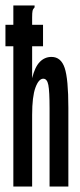

<svg xmlns="http://www.w3.org/2000/svg" viewBox="-24 -685 294 705"><path d="M25 -665H103V-658Q97 -652 95.5 -645Q94 -638 94 -621V-398Q104 -439 122 -457.5Q140 -476 165 -476Q200 -476 213.5 -435.5Q227 -395 227 -289V0H158V-287Q158 -350 153.5 -373Q149 -396 135 -396Q118 -396 106 -363Q94 -330 94 -263V0H25ZM-4 -515V-594H134V-515Z"/></svg>

Font: Inconsolata UltraCondensed Bold
Style: Regular
Weight: 700
Width: 1
Monospace: yes
Designer: Raph Levien, Cyreal, Brenton Simpson
Foundry: Raph Levien, Cyreal, Google
Version: Version 3.001; ttfautohint (v1.8.2.53-6de2)